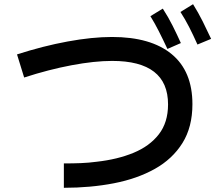

<svg xmlns="http://www.w3.org/2000/svg" viewBox="-20 -865 1040 914"><path d="M920 -653Q899 -700 880 -737Q861 -774 839 -808L899 -845Q924 -805 945 -763Q966 -721 985 -680ZM777 -632Q755 -679 736 -716.5Q717 -754 696 -788L755 -824Q781 -784 802 -742Q823 -700 841 -660ZM284 29V-87Q327 -87 365 -88.5Q403 -90 440 -95Q539 -106 615.5 -137.5Q692 -169 736 -225.5Q780 -282 780 -368Q780 -575 514 -575Q430 -575 321 -554.5Q212 -534 95 -496L61 -606Q185 -646 302 -667.5Q419 -689 513 -689Q698 -689 797 -607.5Q896 -526 896 -369Q896 -260 848.5 -184Q801 -108 717 -61Q633 -14 522 7.5Q411 29 284 29Z"/></svg>

Font: Murecho Medium
Style: Regular
Weight: 500
Designer: Neil Summerour
Foundry: Positype
Version: Version 1.010; ttfautohint (v1.8.3)